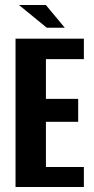

<svg xmlns="http://www.w3.org/2000/svg" viewBox="-20 -745 374 765"><path d="M41.9 0V-591H314.2V-509.3H163V-351H291.5V-259.7H163V-79.7H314.2V0ZM166.5 -634.4 55.7 -725H162.7L238.2 -634.4Z"/></svg>

Font: Alumni Sans SC Thin
Style: Regular
Weight: 100
Designer: Robert E. Leuschke
Foundry: Robert E. Leuschke
Version: Version 1.018